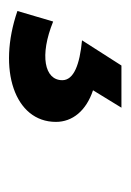

<svg xmlns="http://www.w3.org/2000/svg" viewBox="47 -87 285 419"><g transform="rotate(90 189.5 122.5)"><path d="M27 149 4 227C132 271 246 233 246 143C246 107 222 77 177 62L215 0H123L68 86C121 91 155 104 155 129C155 168 101 179 27 149Z"/></g></svg>

Font: Ronzino Bold
Style: Italic
Weight: 700
Italic angle: -8°
Designer: Nunzio Mazzaferro
Foundry: Collletttivo
Version: Version 1.000;Glyphs 3.3 (3337)